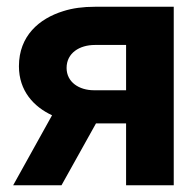

<svg xmlns="http://www.w3.org/2000/svg" viewBox="-20 -548 573 568"><path d="M19 0H162L264 -183H353V0H494V-528H261C226 -528 195 -524 167 -515C96 -493 36 -442 36 -352C36 -279 80 -232 134 -207ZM177 -347C177 -391 215 -415 261 -415H353V-281H258C214 -281 177 -305 177 -347Z"/></svg>

Font: Asimov Pro
Style: Bd
Weight: 700
Designer: Google
Version: Version 2.000980; 2014